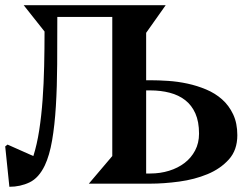

<svg xmlns="http://www.w3.org/2000/svg" viewBox="-20 -705 946 737"><path d="M0 -143 9 -150 108 -106Q122 -150 130.5 -205Q139 -260 143.5 -322Q148 -384 149.5 -451Q151 -518 151 -584L71 -685H616L541 -579V-397H556Q588 -397 625.5 -394.5Q663 -392 700 -384Q737 -376 771.5 -361.5Q806 -347 832.5 -323.5Q859 -300 875 -266Q891 -232 891 -186Q891 -129 858.5 -93Q826 -57 776.5 -36.5Q727 -16 668 -8Q609 0 556 0H321L411 -106V-640H200Q200 -546 199.5 -459Q199 -372 194.5 -298Q190 -224 180 -166Q170 -108 152 -70Q129 -22 93.5 -5Q58 12 16 12ZM557 -39Q595 -39 629 -49.5Q663 -60 688.5 -79.5Q714 -99 729 -127.5Q744 -156 744 -192Q744 -238 730 -269.5Q716 -301 691 -320.5Q666 -340 631.5 -349Q597 -358 557 -358H541V-39Z"/></svg>

Font: Bluu Next Cyrillic
Style: Bold
Weight: 700
Designer: Igor Stepanchenko
Foundry: Igor Stepanchenko
Version: Version 1.000